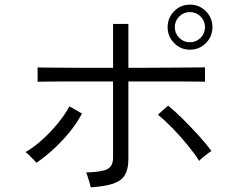

<svg xmlns="http://www.w3.org/2000/svg" viewBox="-20 -827 1040 827"><path d="M371 -20Q370 -26 366 -39Q362 -52 358 -65.5Q354 -79 351 -84Q416 -86 441.5 -98Q467 -110 467 -149V-476Q438 -476 398 -476Q358 -476 315 -476Q272 -476 234 -476Q196 -476 171 -475.5Q146 -475 142 -475V-537Q146 -536 171.5 -536Q197 -536 234.5 -535.5Q272 -535 315 -535Q358 -535 398 -535Q438 -535 467 -535V-724H533V-535Q559 -535 599 -535Q639 -535 683 -535.5Q727 -536 767 -536Q807 -536 833 -536.5Q859 -537 863 -537V-475Q859 -475 832.5 -475.5Q806 -476 766.5 -476Q727 -476 683 -476Q639 -476 599 -476Q559 -476 533 -476V-141Q533 -99 518 -73.5Q503 -48 467.5 -36Q432 -24 371 -20ZM798 -613Q758 -613 730 -641.5Q702 -670 702 -710Q702 -750 730 -778.5Q758 -807 798 -807Q839 -807 867 -778.5Q895 -750 895 -710Q895 -670 867 -641.5Q839 -613 798 -613ZM137 -126Q134 -130 124 -140Q114 -150 104.5 -159.5Q95 -169 90 -172Q128 -194 164 -227Q200 -260 230.5 -297.5Q261 -335 279 -369L333 -338Q314 -301 282 -261Q250 -221 212 -186Q174 -151 137 -126ZM838 -134Q819 -164 788.5 -201.5Q758 -239 724 -274Q690 -309 660 -333L704 -372Q735 -347 770.5 -311.5Q806 -276 838.5 -240Q871 -204 891 -176Q886 -174 874.5 -165.5Q863 -157 852.5 -148Q842 -139 838 -134ZM798 -645Q825 -645 844 -664Q863 -683 863 -710Q863 -737 844 -756Q825 -775 798 -775Q771 -775 752 -756Q733 -737 733 -710Q733 -683 752 -664Q771 -645 798 -645Z"/></svg>

Font: Zen Kaku Gothic New
Style: Regular
Weight: 400
Designer: Yoshimichi Ohira
Foundry: Positype
Version: Version 1.001